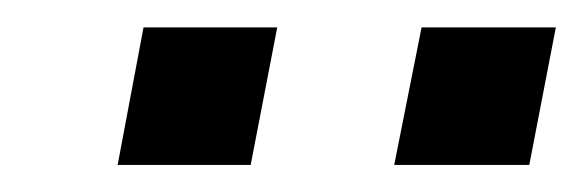

<svg xmlns="http://www.w3.org/2000/svg" viewBox="-20 -710 428 141"><path d="M388.2 -689.9 368.7 -588.9H269.5L289.6 -689.9ZM183.6 -689.9 164.1 -588.9H66.4L85.4 -689.9Z"/></svg>

Font: Arimo SemiBold
Style: Italic
Weight: 600
Italic angle: -12°
Version: Version 1.33